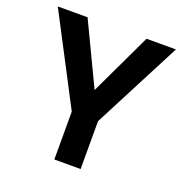

<svg xmlns="http://www.w3.org/2000/svg" viewBox="-126 -814 890 927"><g transform="rotate(20 319.0 -350.0)"><path d="M252 0V-246L15 -700H168L325 -371H315L471 -700H622L387 -246V0Z"/></g></svg>

Font: DM Sans 11pt
Style: Bold
Weight: 700
Version: Version 4.004;gftools[0.9.30]